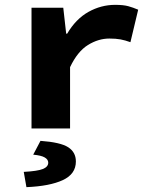

<svg xmlns="http://www.w3.org/2000/svg" viewBox="-20 -530 640 792"><path d="M110 0V-498H241L253 -391H257Q293 -452 345 -481Q397 -510 455 -510Q489 -510 509 -504.5Q529 -499 550 -490L518 -356Q496 -364 477 -367.5Q458 -371 431 -371Q386 -371 343 -344.5Q300 -318 269 -253V0ZM89 242 78 179Q135 176 157 167Q179 158 179 141Q179 128 164.5 119.5Q150 111 117 108L147 51Q230 57 261.5 77.5Q293 98 293 136Q293 188 239 213Q185 238 89 242Z"/></svg>

Font: Source Code Pro ExtraBold
Style: Regular
Weight: 800
Monospace: yes
Designer: Paul D. Hunt, Teo Tuominen
Foundry: Adobe Systems Incorporated
Version: Version 1.018;hotconv 1.0.116;makeotfexe 2.5.65601